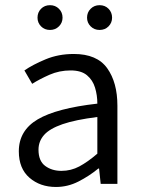

<svg xmlns="http://www.w3.org/2000/svg" viewBox="-20 -725 557 757"><path d="M200.7 12.2Q138.2 12.2 96.2 -24.2Q54.2 -60.5 54.2 -128.4Q54.2 -210.4 128.7 -254.4Q203.1 -298.3 363.8 -316.4Q363.8 -349.6 354.7 -379.4Q345.7 -409.2 323 -428.2Q300.3 -447.3 258.3 -447.3Q213.9 -447.3 175 -430.2Q136.2 -413.1 106.9 -394.5L76.2 -447.3Q109.4 -470.2 159.9 -491.2Q210.4 -512.2 271 -512.2Q362.3 -512.2 402.6 -456.1Q442.9 -399.9 442.9 -308.1V0H377L370.6 -60.5H367.7Q331.5 -30.8 289.3 -9.3Q247.1 12.2 200.7 12.2ZM222.2 -51.3Q259.8 -51.3 292.7 -68.8Q325.7 -86.4 363.8 -119.1V-263.7Q277.3 -252.9 226.6 -235.4Q175.8 -217.8 153.8 -192.9Q131.8 -168 131.8 -134.8Q131.8 -90.3 158.2 -70.8Q184.6 -51.3 222.2 -51.3ZM177.2 -606.9Q155.8 -606.9 141.8 -621.1Q127.9 -635.3 127.9 -655.3Q127.9 -676.3 141.8 -690.4Q155.8 -704.6 177.2 -704.6Q198.2 -704.6 212.4 -690.4Q226.6 -676.3 226.6 -655.3Q226.6 -635.3 212.4 -621.1Q198.2 -606.9 177.2 -606.9ZM372.6 -606.9Q351.6 -606.9 337.4 -621.1Q323.2 -635.3 323.2 -655.3Q323.2 -676.3 337.4 -690.4Q351.6 -704.6 372.6 -704.6Q394 -704.6 408 -690.4Q421.9 -676.3 421.9 -655.3Q421.9 -635.3 408 -621.1Q394 -606.9 372.6 -606.9Z"/></svg>

Font: Akatab
Style: Regular
Weight: 400
Designer: SIL Global
Foundry: SIL Global
Version: Version 4.100